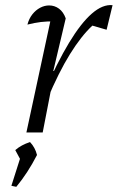

<svg xmlns="http://www.w3.org/2000/svg" viewBox="-20 -512 455 742"><path d="M82 0 181 -460 192 -429Q163 -430 138.5 -427Q114 -424 86 -417Q92 -440 105 -456.5Q118 -473 135 -482Q152 -491 170 -491Q191 -491 208 -478.5Q225 -466 234 -441L186 -238L191 -237L145 0ZM162 -126 150 -154Q201 -271 247 -347Q293 -423 335 -459.5Q377 -496 415 -492L392 -397L337 -413Q294 -373 250.5 -303Q207 -233 162 -126ZM24 206 59 96 123 87Q87 157 43 210ZM67 120 39 68Q62 48 96 37Q116 58 123 87Z"/></svg>

Font: Piazzolla 8pt ExtraLight
Style: Italic
Weight: 250
Italic angle: -11.3°
Designer: Juan Pablo del Peral
Foundry: Huerta Tipografica
Version: Version 2.001